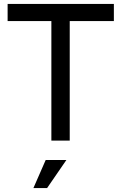

<svg xmlns="http://www.w3.org/2000/svg" viewBox="-20 -720 620 983"><path d="M19 -700H563V-612H337V0H243V-612H19ZM214 99H320L221 243H151Z"/></svg>

Font: Haskoy Medium
Style: Regular
Weight: 500
Designer: Ertekin Erdin
Foundry: Ertekin Erdin
Version: Version 1.500; ttfautohint (v1.8.3)